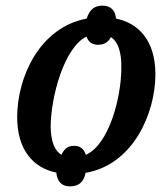

<svg xmlns="http://www.w3.org/2000/svg" viewBox="-20 -608 598 682"><path d="M229 54C261 54 278 37 284 6C454 -23 532 -207 532 -344C532 -464 472 -526 392 -542C390 -572 372 -588 344 -588C313 -588 297 -571 288 -542C121 -511 41 -334 41 -192C41 -78 96 -12 180 5C183 38 200 54 229 54ZM285 -58C278 -80 264 -90 243 -90C222 -90 209 -81 198 -58C174 -73 161 -105 160 -157C160 -261 207 -439 287 -478C295 -457 309 -449 328 -449C348 -449 363 -456 374 -476C398 -461 412 -425 411 -367C411 -263 368 -95 285 -58Z"/></svg>

Font: Noto Serif Condensed SemiBold
Style: Italic
Weight: 600
Width: 3
Italic angle: -12°
Designer: Monotype Design Team
Foundry: Monotype Imaging Inc.
Version: Version 2.014